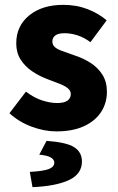

<svg xmlns="http://www.w3.org/2000/svg" viewBox="-20 -530 487 792"><path d="M212 12Q163 12 110.5 -7.5Q58 -27 19 -63L87 -152Q121 -126 154.5 -115.5Q188 -105 215 -105Q245 -105 258.5 -115Q272 -125 272 -142Q272 -156 259.5 -166Q247 -176 225.5 -184.5Q204 -193 177 -203Q142 -216 112.5 -236Q83 -256 65 -284.5Q47 -313 47 -351Q47 -423 100.5 -466.5Q154 -510 241 -510Q296 -510 342 -492Q388 -474 420 -446L353 -356Q326 -376 299 -384.5Q272 -393 246 -393Q221 -393 208.5 -384Q196 -375 196 -359Q196 -346 205 -337Q214 -328 234 -320.5Q254 -313 286 -302Q324 -290 354.5 -270Q385 -250 403 -221Q421 -192 421 -151Q421 -105 397 -68Q373 -31 326.5 -9.5Q280 12 212 12ZM114 242 103 179Q160 176 182 167Q204 158 204 141Q204 128 189.5 119.5Q175 111 142 108L172 51Q255 57 286.5 77.5Q318 98 318 136Q318 188 264 213Q210 238 114 242Z"/></svg>

Font: Source Sans 3 ExtraBold
Style: Regular
Weight: 800
Designer: Paul D. Hunt
Foundry: Adobe
Version: Version 3.052;hotconv 1.1.0;makeotfexe 2.6.0